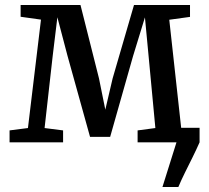

<svg xmlns="http://www.w3.org/2000/svg" viewBox="-20 -573 840 773"><path d="M634 180 690.5 0 672 -58.5H783.5V0Q770.5 29.5 755 60.8Q739.5 92 724.5 122.2Q709.5 152.5 698 180ZM18.5 0V-48L92.5 -57.5L145 -494L63 -505.5V-553H304L378.5 -257.5L404 -131.5L433.5 -257.5L519.5 -553H745V-505L661.5 -493.5L709.5 -57.5L782 -48V0H534V-48L605.5 -57.5L578.5 -344.5L563.5 -503L515.5 -346.5L423.5 -22H342.5L252 -347.5L211 -503.5L192 -346.5L159.5 -57.5L234 -48V0Z"/></svg>

Font: Merriweather 24pt
Style: Regular
Weight: 400
Designer: Eben Sorkin
Foundry: Eben Sorkin
Version: Version 2.100